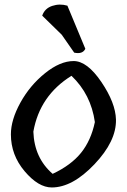

<svg xmlns="http://www.w3.org/2000/svg" viewBox="-20 -826 560 846"><path d="M28 -234Q28 -298 70 -374Q112 -450 178.5 -503.5Q245 -557 304.5 -557Q364 -557 426.5 -465Q489 -373 491 -299Q493 -204 396 -102Q299 0 208 0Q149 0 88.5 -71.5Q28 -143 28 -234ZM295 -492Q155 -405 127 -246Q131 -130 212 -60Q293 -98 337 -152.5Q381 -207 398 -288Q381 -410 295 -492ZM277 -801 356 -611Q344 -586 307 -594L252 -673L166 -757Q177 -789 210 -800Q243 -811 277 -801Z"/></svg>

Font: Tillana Medium
Style: Regular
Weight: 500
Designer: Lipi Raval (Devanagari, Latin), Jonny Pinhorn (Latin)
Foundry: Indian Type Foundry
Version: Version 2.003;PS 1.0;hotconv 1.0.79;makeotf.lib2.5.61930; tt